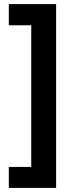

<svg xmlns="http://www.w3.org/2000/svg" viewBox="-20 -749 347 934"><path d="M23 63V165H253V-729H23V-626H132V63Z"/></svg>

Font: Noto Sans Lao Looped ExtraCondensed
Style: Bold
Weight: 700
Width: 2
Designer: Mark Frömberg, Ben Mitchell
Foundry: The Fontpad Ltd
Version: Version 1.002